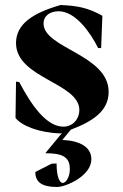

<svg xmlns="http://www.w3.org/2000/svg" viewBox="-20 -514 490 767"><path d="M42 -43C65 -13 132 16 222 19L228 17L161 98L186 99C240 102 259 123 259 161C259 195 243 216 231 217C219 217 206 195 206 139L186 140L121 173C121 216 151 233 208 233C243 233 345 189 345 122C345 74 300 48 229 45L263 4C350 -29 414 -70 414 -147C414 -296 154 -321 154 -420C154 -452 181 -469 214 -469C281 -469 340 -386 372 -322H384L389 -451C330 -484 288 -491 222 -494C111 -462 44 -418 44 -342C44 -201 297 -184 297 -74C297 -40 272 -8 233 -8C165 -8 104 -96 57 -186L44 -188Z"/></svg>

Font: Mazius Display
Style: Bold
Weight: 700
Designer: Alberto Casagrande & Collletttivo
Foundry: Collletttivo
Version: Version 2.000;Glyphs 3.2 (3221)